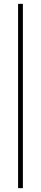

<svg xmlns="http://www.w3.org/2000/svg" viewBox="-20 -810 212 998"><path d="M99 -790V168H74V-790Z"/></svg>

Font: Prodigy Sans ExtraLight
Style: Regular
Weight: 200
Designer: Wei Huang
Foundry: Wei Huang
Version: Version 1.003; ttfautohint (v1.8.3)